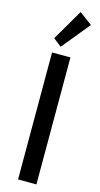

<svg xmlns="http://www.w3.org/2000/svg" viewBox="-170 -1210 657 1256"><g transform="rotate(15 159.0 -582.0)"><path d="M295.5 -1099.5 208.5 -1164 86 -954 141 -910.5ZM221 0V-860H96.5V0Z"/></g></svg>

Font: Spartan SemiBold
Style: Regular
Weight: 600
Designer: Matt Bailey, Mirko Velimirovic
Foundry: Matt Bailey
Version: Version 1.003